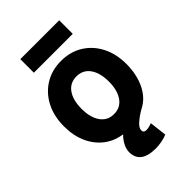

<svg xmlns="http://www.w3.org/2000/svg" viewBox="-278 -831 1152 1152"><g transform="rotate(-45 297.5 -255.0)"><path d="M463 -617V-732H133V-617ZM33 -261Q33 -183 60 -122.5Q87 -62 136 -24Q185 14 250 23Q228 45 214 71.5Q200 98 200 124Q200 222 330 222Q350 222 377 217.5Q404 213 428 203L415 93Q401 99 389 101.5Q377 104 368 104Q344 104 344 83Q344 62 372.5 37.5Q401 13 435 -6Q497 -37 530 -105Q563 -173 563 -261Q563 -348 529 -413.5Q495 -479 435.5 -515.5Q376 -552 298 -552Q221 -552 161 -515.5Q101 -479 67 -413.5Q33 -348 33 -261ZM182 -261Q182 -335 212.5 -378Q243 -421 298 -421Q353 -421 383.5 -378Q414 -335 414 -261Q414 -188 383.5 -144.5Q353 -101 298 -101Q243 -101 212.5 -144.5Q182 -188 182 -261Z"/></g></svg>

Font: Repo Bold
Style: Bold
Weight: 700
Designer: Stefan Peev
Foundry: Context Ltd
Version: Version 1.502